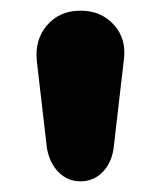

<svg xmlns="http://www.w3.org/2000/svg" viewBox="-20 -734 302 360"><path d="M131 -394Q107 -394 90 -411Q73 -428 68 -456L49 -620Q45 -660 68.5 -687Q92 -714 131 -714Q170 -714 194 -687Q218 -660 212 -620L193 -456Q189 -428 172 -411Q155 -394 131 -394Z"/></svg>

Font: Chiron GoRound TC EB
Style: Regular
Weight: 700
Designer: Ryoko NISHIZUKA 西塚涼子 (kana, bopomofo & ideographs); Paul D. Hunt (Latin, Greek & Cyrillic); Sandoll Communications 산돌커뮤니
Foundry: Adobe
Version: Version 1.000;hotconv 1.1.1;makeotfexe 2.6.0